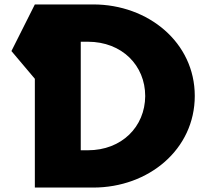

<svg xmlns="http://www.w3.org/2000/svg" viewBox="-20 -845 929 865"><path d="M137 -825 31.5 -615 137 -490V0H400C649.7 0 857.5 -172 857.5 -413C857.5 -653 648.5 -825 400 -825ZM343.8 -168V-657H375.8C529.8 -657 634.2 -550 634.2 -412C633.2 -274 528.7 -168 375.8 -168Z"/></svg>

Font: Hussar
Style: BdWide
Weight: 700
Foundry: Cannot Into Space Fonts
Version: Version 2.00